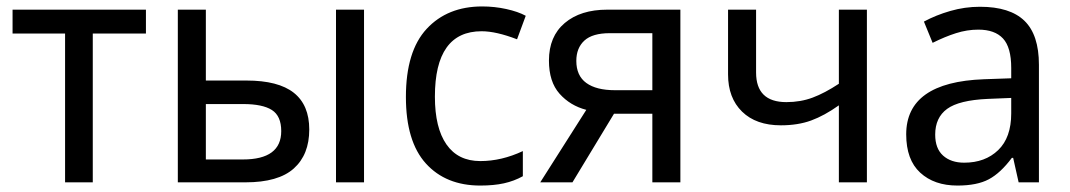

<svg xmlns="http://www.w3.org/2000/svg" viewBox="-20 -566 3321 596"><path d="M268 -462V0H182V-462H19V-536H433V-462Z M532 -536H619V-316H745Q844 -316 892 -278Q940 -240 940 -164Q940 -86 892 -43Q844 0 742 0H532ZM1023 -536H1110V0H1023ZM734 -71Q853 -71 853 -159Q853 -206 824 -224.5Q795 -243 735 -243H619V-71Z M1240 -265Q1240 -407 1304.5 -476.5Q1369 -546 1477 -546Q1515 -546 1551.5 -538Q1588 -530 1612 -517L1585 -444Q1520 -469 1475 -469Q1330 -469 1330 -266Q1330 -169 1366 -117.5Q1402 -66 1471 -66Q1537 -66 1603 -97V-19Q1576 -4 1544.5 3Q1513 10 1471 10Q1364 10 1302 -58.5Q1240 -127 1240 -265Z M1657 0 1800 -225Q1750 -238 1717 -275Q1684 -312 1684 -378Q1684 -453 1733 -494.5Q1782 -536 1865 -536H2092V0H2005V-213H1886L1757 0ZM1889 -286H2005V-463H1873Q1819 -463 1794 -440Q1769 -417 1769 -377Q1769 -331 1800 -308.5Q1831 -286 1889 -286Z M2327 -341Q2327 -249 2421 -249Q2465 -249 2502.5 -263Q2540 -277 2584 -306V-536H2671V0H2584V-239Q2539 -207 2498 -192Q2457 -177 2404 -177Q2327 -177 2283.5 -219.5Q2240 -262 2240 -335V-536H2327Z M3205 -365V0H3142L3125 -76H3121Q3086 -29 3049.5 -9.5Q3013 10 2952 10Q2880 10 2836.5 -30Q2793 -70 2793 -149Q2793 -311 3034 -320L3119 -323V-355Q3119 -419 3093.5 -446.5Q3068 -474 3017 -474Q2982 -474 2947.5 -463Q2913 -452 2875 -433L2848 -499Q2885 -519 2930 -532Q2975 -545 3022 -545Q3115 -545 3160 -501.5Q3205 -458 3205 -365ZM3046 -259Q2957 -255 2920 -228Q2883 -201 2883 -148Q2883 -105 2907.5 -83Q2932 -61 2973 -61Q3038 -61 3078.5 -100Q3119 -139 3119 -214V-262Z"/></svg>

Font: Noto Sans Display
Style: Regular
Weight: 400
Designer: Monotype Design team
Foundry: Monotype Imaging Inc.
Version: Version 1.000